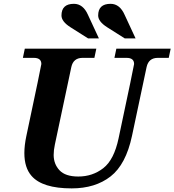

<svg xmlns="http://www.w3.org/2000/svg" viewBox="-20 -991 927 1020"><path d="M360.8 9.8Q205.1 9.8 147.5 -56.6Q109.4 -100.1 109.4 -177.7Q109.4 -218.8 120.1 -269Q199.7 -644 199.7 -650.9Q199.7 -683.6 159.7 -683.6H101.6L111.8 -732.4H491.7L481.4 -683.6H418.5Q369.6 -683.6 358.9 -634.8L271.5 -223.1Q265.1 -192.9 265.1 -168Q265.1 -119.6 296.1 -86.4Q327.1 -53.2 396 -53.2Q471.7 -53.2 528.8 -97.7Q585.9 -142.1 609.9 -255.9Q692.4 -644 692.4 -650.9Q692.4 -683.6 652.3 -683.6H587.9L598.1 -732.4H886.7L876.5 -683.6H818.4Q769.5 -683.6 758.8 -634.8L681.2 -269Q648.9 -117.2 567.4 -53.7Q485.8 9.8 360.8 9.8ZM700.2 -787.1H642.6L549.3 -846.2Q501.5 -876.5 501.5 -908.7Q501.5 -970.7 567.4 -970.7Q616.7 -970.7 642.6 -911.1ZM505.4 -787.1H447.8L354.5 -846.2Q306.6 -876.5 306.6 -908.7Q306.6 -970.7 372.6 -970.7Q421.9 -970.7 447.8 -911.1Z"/></svg>

Font: Munson
Style: Bold Italic
Weight: 700
Italic angle: -12°
Designer: Paul James MIller
Foundry: High-Logic / Made with FontCreator
Version: Version 2.10;May 5, 2019;FontCreator 11.5.0.2430 64-bit